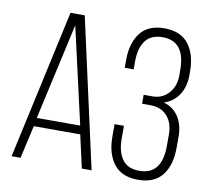

<svg xmlns="http://www.w3.org/2000/svg" viewBox="-79 -794 971 889"><g transform="rotate(10 406.5 -350.0)"><path d="M29.8 0 183.1 -701.2H250L405.8 0H359.9L325.2 -154.8H106.9L71.8 0ZM113.8 -194.8H317.9L214.8 -647.9Z M473.6 -170.9V-229H517.6V-168Q517.6 -107.4 543 -71.8Q568.4 -36.1 623.5 -36.1Q729.5 -36.1 729.5 -171.9V-226.1Q729.5 -279.8 700.7 -312Q671.9 -344.2 621.6 -344.2H582.5V-386.2H624.5Q670.4 -386.2 700 -419.4Q729.5 -452.6 729.5 -502V-527.8Q729.5 -664.1 623.5 -664.1Q568.4 -664.1 542.5 -628.7Q516.6 -593.3 516.6 -532.2V-494.1H474.6V-529.8Q474.6 -610.4 511.2 -658.2Q547.9 -706.1 624.5 -706.1Q701.2 -706.1 738.3 -658Q775.4 -609.9 775.4 -528.8V-511.2Q775.4 -459 750.7 -420.4Q726.1 -381.8 680.7 -367.2Q727.1 -354 751.2 -315.9Q775.4 -277.8 775.4 -225.1V-170.9Q775.4 -89.8 738.3 -42Q701.2 5.9 624.5 5.9Q547.9 5.9 510.7 -42Q473.6 -89.8 473.6 -170.9Z"/></g></svg>

Font: Bebas Neue Book
Style: Regular
Weight: 400
Designer: Ryoichi Tsunekawa
Foundry: Ryoichi Tsunekawa
Version: Version 001.003